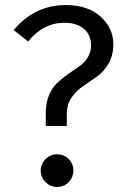

<svg xmlns="http://www.w3.org/2000/svg" viewBox="-20 -727 501 759"><path d="M240 -707Q327 -707 377.5 -661.5Q428 -616 428 -552Q428 -508 409 -475.5Q390 -443 363 -424Q336 -405 309 -387Q282 -369 263 -341.5Q244 -314 244 -277V-229H161V-282Q161 -322 174.5 -352.5Q188 -383 207.5 -400.5Q227 -418 250.5 -435Q274 -452 293.5 -465Q313 -478 326.5 -499.5Q340 -521 340 -547Q340 -589 311.5 -613Q283 -637 235 -637Q151 -637 91 -563L34 -608Q117 -707 240 -707ZM205 -117Q233 -117 251.5 -98.5Q270 -80 270 -53Q270 -26 251.5 -7Q233 12 205 12Q179 12 160 -7Q141 -26 141 -53Q141 -79 160 -98Q179 -117 205 -117Z"/></svg>

Font: Sedus Text
Style: Regular
Weight: 400
Designer: TypeMates
Foundry: TypeMates, Runge Thomsen GbR
Version: Version 4.202;PS 004.202;hotconv 1.0.88;makeotf.lib2.5.64775